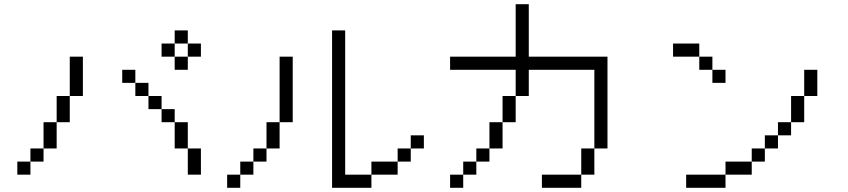

<svg xmlns="http://www.w3.org/2000/svg" viewBox="-20 -895 4040 915"><path d="M937.5 -625V-687.5H875V-625H812.5V-562.5H875V-625ZM125 -125H62.5V-62.5H125ZM125 -125H187.5V-187.5H125ZM875 -187.5Q875 -187.5 875 -62.5H937.5Q937.5 -62.5 937.5 -187.5ZM187.5 -187.5H250Q250 -187.5 250 -312.5H187.5Q187.5 -312.5 187.5 -187.5ZM875 -187.5Q875 -187.5 875 -312.5H812.5Q812.5 -312.5 812.5 -187.5ZM250 -312.5H312.5Q312.5 -312.5 312.5 -437.5H250Q250 -437.5 250 -312.5ZM812.5 -312.5V-375H750V-312.5ZM750 -375V-437.5H687.5V-375ZM312.5 -437.5H375V-625H312.5ZM687.5 -437.5V-500H625V-437.5ZM625 -500V-562.5H562.5V-500ZM812.5 -625V-687.5H750V-625ZM812.5 -687.5H875V-750H812.5Z M2000 -187.5V-250H1937.5V-187.5H1875V-125H1750V-62.5H1625V-750H1562.5Q1562.5 -750 1562.5 0H1750V-62.5H1875V-125H1937.5V-187.5ZM1125 -62.5H1062.5V0H1125ZM1125 -62.5H1187.5V-125H1125ZM1187.5 -125H1250V-187.5H1187.5ZM1250 -187.5H1312.5Q1312.5 -187.5 1312.5 -312.5H1250Q1250 -312.5 1250 -187.5ZM1312.5 -312.5H1375V-625H1312.5Z M2187.5 -62.5H2125V0H2187.5ZM2187.5 -62.5H2250V-125H2187.5ZM2750 -62.5H2562.5V0H2750ZM2750 -62.5H2812.5Q2812.5 -62.5 2812.5 -187.5H2750Q2750 -187.5 2750 -62.5ZM2250 -125H2312.5V-187.5H2250ZM2312.5 -187.5H2375Q2375 -187.5 2375 -312.5H2312.5Q2312.5 -312.5 2312.5 -187.5ZM2812.5 -187.5H2875V-625H2500Q2500 -625 2500 -875H2437.5Q2437.5 -875 2437.5 -625H2125V-562.5H2437.5Q2437.5 -562.5 2437.5 -437.5H2375Q2375 -437.5 2375 -312.5H2437.5Q2437.5 -312.5 2437.5 -437.5H2500Q2500 -437.5 2500 -562.5H2812.5Q2812.5 -562.5 2812.5 -187.5Z M3437.5 -500V-562.5H3375V-500ZM3437.5 -62.5H3250V0H3437.5ZM3437.5 -62.5H3562.5V-125H3437.5ZM3562.5 -125H3625V-187.5H3562.5ZM3625 -187.5H3687.5V-250H3625ZM3687.5 -250H3750V-312.5H3687.5ZM3750 -312.5H3812.5Q3812.5 -312.5 3812.5 -437.5H3750Q3750 -437.5 3750 -312.5ZM3812.5 -437.5H3875Q3875 -437.5 3875 -562.5H3812.5Q3812.5 -562.5 3812.5 -437.5ZM3375 -562.5V-625H3312.5V-562.5ZM3312.5 -625V-687.5H3187.5V-625Z"/></svg>

Font: UnifontExMono
Style: Regular
Weight: 500
Version: Version 15.0.06